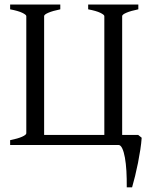

<svg xmlns="http://www.w3.org/2000/svg" viewBox="-20 -635 670 841"><path d="M24.4 0V-21Q58.1 -27.8 76.7 -36.1Q95.2 -44.4 95.2 -51.3V-564.5Q95.2 -570.3 77.6 -578.9Q60.1 -587.4 24.4 -594.2V-615.2H244.1V-594.2Q210.9 -587.4 192.1 -579.3Q173.3 -571.3 173.3 -564.5V-43.9H437V-564.5Q437 -570.3 419.4 -578.9Q401.9 -587.4 366.2 -594.2V-615.2H585.9V-594.2Q552.7 -587.4 533.9 -579.3Q515.1 -571.3 515.1 -564.5V-43.9H585.4L600.6 -31.7Q599.1 -8.3 594.7 20.3Q590.3 48.8 584.5 78.4Q578.6 107.9 571.8 135.7Q564.9 163.6 558.6 185.5H535.2Q535.6 147.9 533.7 114.3Q531.7 80.6 527.1 55.2Q522.5 29.8 515.4 14.9Q508.3 0 499 0Z"/></svg>

Font: Gentium Plus
Style: Regular
Weight: 400
Designer: J. Victor Gaultney, Annie Olsen, Iska Routamaa
Foundry: SIL International
Version: Version 1.510